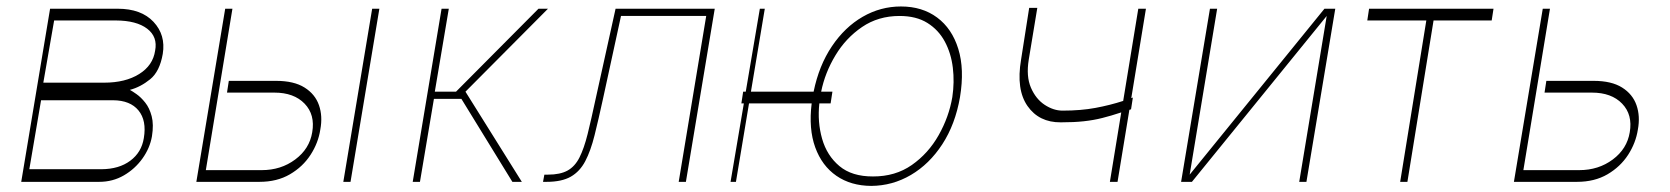

<svg xmlns="http://www.w3.org/2000/svg" viewBox="-20 -573 5262 605"><path d="M46.9 0 137.8 -545.5H350.9Q425.1 -545.5 463.8 -504.1Q502.5 -462.7 492.9 -403.4Q483.3 -347.7 453.1 -323.2Q422.9 -298.7 389.2 -289.8Q396.7 -285.9 410.3 -276.3Q424 -266.7 437.5 -249.8Q451 -233 457.9 -206.9Q464.8 -180.8 458.8 -143.5Q452.4 -106.5 429 -73.7Q405.5 -40.8 370.4 -20.4Q335.2 0 292.6 0ZM72.4 -39.8H299.7Q355.1 -40.1 390.6 -66.6Q426.1 -93 433.2 -137.8Q442.5 -193.2 416.4 -225Q390.3 -256.7 336.6 -257.1H109.4ZM116.5 -312.5H308.2Q375 -312.5 418.5 -339.7Q462 -366.8 468.8 -413.4Q477.3 -457 443.7 -482.6Q410.2 -508.2 345.2 -508.5H150.6Z M701 -318.2H850.1Q906.2 -318.2 939.6 -297.2Q973 -276.3 985.1 -241.5Q997.2 -206.7 989.3 -164.8Q983 -122.9 958.6 -85.2Q934.3 -47.6 893.6 -23.8Q853 0 797.6 0H598.7L689.6 -545.5H712.4L628.6 -36.9H804.7Q865.4 -36.9 910.3 -70.5Q955.3 -104 963.8 -156.2Q973.4 -211.6 939.8 -246.4Q906.2 -281.2 844.5 -281.2H695.3ZM1061.8 0 1152.7 -545.5H1175.4L1084.5 0Z M1280.5 0 1371.4 -545.5H1394.2L1350.1 -284.1H1416.9L1676.8 -545.5H1706.7L1446.7 -284.1L1624.3 0H1594.5L1433.9 -261.4H1347.3L1303.3 0Z M1691.1 0 1695.3 -22.7H1706.7Q1745 -22.7 1768.3 -35.5Q1791.5 -48.3 1805.9 -76.7Q1820.3 -105.1 1831.7 -150.9Q1843 -196.7 1857.2 -262.8L1919.7 -545.5H2232.2L2141.3 0H2118.6L2205.3 -522.7H1936.8L1880 -261.4Q1865.8 -196 1853.5 -146.8Q1841.3 -97.7 1824.2 -65.2Q1807.2 -32.7 1778.6 -16.3Q1750 0 1702.4 0Z M2389.9 -545.5 2346.2 -284.1H2543.7Q2560.7 -366.8 2601.4 -427.2Q2642 -487.6 2698.3 -520.1Q2754.6 -552.6 2818.9 -552.6Q2886 -552.6 2932.9 -517.8Q2979.8 -483 2999.6 -419Q3019.5 -355.1 3005 -267Q2990.1 -181.1 2949.2 -118.4Q2908.4 -55.8 2850.3 -21.7Q2792.3 12.4 2725.1 12.8Q2661.2 12.4 2615.6 -19Q2570 -50.4 2548.8 -108.7Q2527.7 -166.9 2537.6 -247.2H2340.2L2299 0H2282L2323.9 -247.2H2316.1L2321.7 -284.1H2329.9L2374.3 -545.5ZM2603 -284.1 2597.3 -247.2H2561.8Q2555.4 -188.6 2570.5 -135.7Q2585.6 -82.7 2625 -49.7Q2664.4 -16.7 2730.8 -17Q2801.1 -16.7 2853.2 -53.1Q2905.2 -89.5 2937.7 -147Q2970.2 -204.5 2980.8 -267Q2987.9 -314.3 2982.4 -359.7Q2976.9 -405.2 2957.2 -441.9Q2937.5 -478.7 2902.3 -500.7Q2867.2 -522.7 2814.6 -522.7Q2747.5 -522.7 2696.4 -487.9Q2645.2 -453.1 2612.4 -398.4Q2579.5 -343.8 2567.5 -284.1Z M3590.9 -545.5 3544.7 -263.8Q3547.2 -264.6 3549.7 -265.6L3544 -228.7Q3542.3 -228.3 3539.1 -226.9Q3539.4 -227.3 3538.7 -226.9L3501.4 0H3477.3L3513.1 -218.8Q3480.8 -208.1 3453.3 -201.2Q3425.8 -194.2 3395.1 -190.9Q3364.3 -187.5 3322.4 -187.5Q3253.9 -187.1 3217.7 -239Q3181.5 -290.8 3197.4 -384.9L3223 -548.3H3248.6L3221.6 -384.9Q3213.1 -332.4 3228.5 -296.7Q3244 -261 3271.8 -242.7Q3299.7 -224.4 3328.1 -224.4Q3386 -224.4 3431.8 -233Q3477.6 -241.5 3519.2 -255L3566.8 -545.5Z M3728.7 -22.7 4153.4 -545.5H4187.5L4096.6 0H4073.9L4160.5 -522.7L3735.8 0H3701.7L3792.6 -545.5H3815.3Z M4288.4 -508.5 4294 -545.5H4686.1L4680.4 -508.5H4497.2L4414.8 0H4392L4474.4 -508.5Z M4852.6 -318.2H5001.8Q5057.9 -318.2 5091.3 -297.2Q5124.6 -276.3 5136.7 -241.5Q5148.8 -206.7 5141 -164.8Q5134.6 -122.9 5110.3 -85.2Q5085.9 -47.6 5045.3 -23.8Q5004.6 0 4949.2 0H4750.4L4841.3 -545.5H4864L4780.2 -36.9H4956.3Q5017 -36.9 5062 -70.5Q5106.9 -104 5115.4 -156.2Q5125 -211.6 5091.4 -246.4Q5057.9 -281.2 4996.1 -281.2H4846.9Z"/></svg>

Font: Inter UI Thin
Style: Italic
Weight: 100
Italic angle: -9.39999°
Designer: Rasmus Andersson
Foundry: rsms
Version: 3.2;8d6f07862